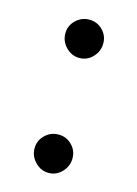

<svg xmlns="http://www.w3.org/2000/svg" viewBox="-77 -467 373 523"><g transform="rotate(15 110.0 -205.0)"><path d="M57 -368Q57 -390 73 -405.5Q89 -421 111 -421Q133 -421 148.5 -405.5Q164 -390 164 -368Q164 -346 148.5 -329.5Q133 -313 111 -313Q89 -313 73 -329.5Q57 -346 57 -368ZM57 -44Q57 -66 73 -81.5Q89 -97 111 -97Q133 -97 148.5 -81.5Q164 -66 164 -44Q164 -22 148.5 -5.5Q133 11 111 11Q89 11 73 -5.5Q57 -22 57 -44Z"/></g></svg>

Font: Amiri
Style: Italic
Weight: 400
Italic angle: 10°
Designer: Khaled Hosny
Version: Version 0.113